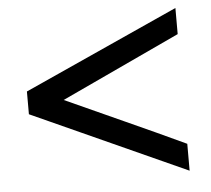

<svg xmlns="http://www.w3.org/2000/svg" viewBox="-44 -670 687 626"><g transform="rotate(-5 300.0 -357.0)"><path d="M552 -623V-537.5L163 -356Q260.5 -311.5 358.2 -267.5Q456 -223.5 552 -178.5V-90.5L46 -319.5V-394Z"/></g></svg>

Font: MM Phetkon
Style: Regular
Weight: 400
Designer: Khon Soe Zaw Thu
Version: Version 1.00 July 15, 2016, initial release